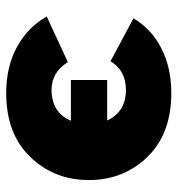

<svg xmlns="http://www.w3.org/2000/svg" viewBox="4 -580 586 635"><g transform="rotate(90 297.5 -263.0)"><path d="M288 10Q201 10 136 -25.5Q71 -61 35 -124L186 -194Q219 -140 278 -140Q352 -140 380 -204H245V-324H379Q350 -386 278 -386Q214 -386 183 -335L41 -411Q76 -470 140 -503Q204 -536 288 -536Q423 -536 499.5 -457Q576 -378 576 -263Q576 -149 499.5 -69.5Q423 10 288 10Z"/></g></svg>

Font: Raleway-v4020 Black
Style: Regular
Weight: 900
Designer: Matt McInerney, Pablo Impallari, Rodrigo Fuenzalida
Foundry: Matt McInerney, Pablo Impallari, Rodrigo Fuenzalida
Version: Version 4.020;PS 004.020;hotconv 1.0.88;makeotf.lib2.5.64775